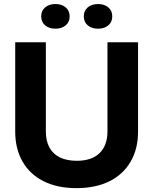

<svg xmlns="http://www.w3.org/2000/svg" viewBox="-20 -943 776 972"><path d="M57 -277.1V-729H212.1V-277.6Q212.1 -228.9 230.6 -195.6Q249 -162.4 284.1 -145.7Q319.1 -129 368.4 -129Q444.1 -129 484.1 -167.9Q524 -206.9 524 -277.6V-729H678.9V-277.1Q678.9 -188.3 640.6 -123.5Q602.4 -58.7 532.4 -24.6Q462.4 9.4 367 9.4Q270.3 9.4 200.5 -25.6Q130.7 -60.7 93.9 -125.5Q57 -190.3 57 -277.1ZM404.3 -860.1Q404.3 -889.1 424.5 -905.9Q444.8 -922.6 476.3 -922.6Q507.8 -922.6 528 -905.9Q548.3 -889.1 548.3 -860.1Q548.3 -831.1 528 -814.4Q507.8 -797.7 476.3 -797.7Q444.8 -797.7 424.5 -814.4Q404.3 -831.1 404.3 -860.1ZM188.6 -860.1Q188.6 -889.1 208.8 -905.9Q229.1 -922.6 260.6 -922.6Q292.1 -922.6 312.3 -905.9Q332.6 -889.1 332.6 -860.1Q332.6 -831.1 312.3 -814.4Q292.1 -797.7 260.6 -797.7Q229.1 -797.7 208.8 -814.4Q188.6 -831.1 188.6 -860.1Z"/></svg>

Font: Mona Sans VF XLt
Style: Regular
Weight: 200
Designer: Deni Anggara
Foundry: GitHub
Version: Version 2.000;Glyphs 3.2.3 (3260)